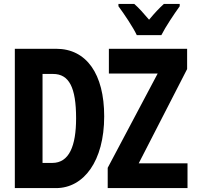

<svg xmlns="http://www.w3.org/2000/svg" viewBox="-20 -964 1040 984"><path d="M681 -784H807C828 -826 873 -893 901 -932V-944H820C795 -921 774 -899 744 -863C716 -896 691 -924 668 -944H587V-932C616 -893 663 -823 681 -784ZM56 0H267C409 0 514 -138 514 -368C514 -585 423 -714 268 -714H56ZM532 0H941V-127H691L939 -610V-714H538V-587H788L532 -104ZM248 -129H198V-585H252C334 -585 370 -516 370 -358C370 -215 334 -129 248 -129Z"/></svg>

Font: Noto Sans Mono ExtraCondensed ExtraBold
Style: Regular
Weight: 800
Width: 2
Designer: Monotype Design Team
Foundry: Monotype Imaging Inc.
Version: Version 2.014